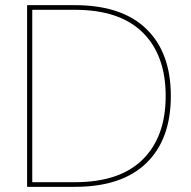

<svg xmlns="http://www.w3.org/2000/svg" viewBox="-20 -724 742 744"><path d="M270 -704Q452 -704 547 -612Q642 -520 642 -352Q642 -184 547 -92Q452 0 270 0H85V-704ZM105 -18H270Q444 -18 533 -106Q622 -194 622 -352Q622 -510 533 -598Q444 -686 270 -686H105Z"/></svg>

Font: SVN-Poppins Thin
Style: Regular
Weight: 100
Designer: Ninad Kale (Devanagari), Jonny Pinhorn (Latin)
Foundry: Indian Type Foundry
Version: Version 3.002 2017